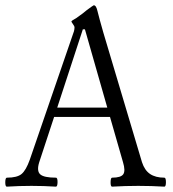

<svg xmlns="http://www.w3.org/2000/svg" viewBox="-22 -698 651 721"><path d="M3.9 2.9Q-2.4 2.9 -2.2 -13.9Q-2 -30.8 3.9 -30.8Q42.5 -30.8 59.1 -44.7Q75.7 -58.6 89.8 -98.1L255.9 -581.1Q257.8 -588.9 257.8 -595.2Q257.8 -599.6 252 -607.4Q246.1 -615.2 246.1 -618.2Q246.1 -619.6 264.2 -629.9Q293.5 -650.4 304.2 -660.2Q328.6 -678.2 330.1 -678.2Q339.4 -678.2 344.2 -655.8Q350.1 -631.3 366.2 -575.2L511.2 -88.9Q521 -58.6 541.5 -44.7Q562 -30.8 595.2 -30.8Q601.1 -30.8 601.1 -13.9Q601.1 2.9 595.2 2.9Q546.9 0 497.1 0Q448.7 0 398.9 2.9Q393.1 2.9 393.3 -13.9Q393.6 -30.8 398.9 -30.8Q432.1 -30.8 440.9 -43.7Q449.7 -56.6 439.9 -88.9L391.1 -258.8H181.2L125 -87.9Q115.2 -55.7 129.2 -43.2Q143.1 -30.8 188 -30.8Q194.3 -30.8 194.1 -13.9Q193.8 2.9 188 2.9Q141.6 0 96.2 0Q49.8 0 3.9 2.9ZM192.9 -293.9H380.9L296.9 -587.9H289.1Z"/></svg>

Font: Junicode SmCond Light
Style: Regular
Weight: 300
Width: 4
Designer: Peter S. Baker
Version: Version 2.206